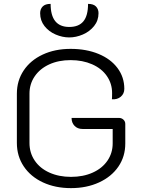

<svg xmlns="http://www.w3.org/2000/svg" viewBox="-20 -961 727 990"><path d="M67 -224V-478Q67 -545 102 -597.5Q137 -650 200 -679.5Q263 -709 344 -709Q425 -709 488 -683Q551 -657 586 -610Q621 -563 621 -503Q621 -478 603 -462.5Q585 -447 557 -449Q558 -454 558 -481Q558 -530 531 -569Q504 -608 455 -629.5Q406 -651 344 -651Q282 -651 234 -629Q186 -607 159 -567.5Q132 -528 132 -478V-224Q132 -173 159 -133Q186 -93 235 -71Q284 -49 346 -49Q409 -49 458 -71Q507 -93 534 -132.5Q561 -172 561 -222V-296H405Q380 -296 364.5 -312Q349 -328 349 -353H593Q607 -353 616.5 -344Q626 -335 626 -322V-221Q626 -154 590.5 -102Q555 -50 491 -20.5Q427 9 346 9Q265 9 201.5 -20.5Q138 -50 102.5 -103Q67 -156 67 -224ZM187 -893Q187 -914 200 -927.5Q213 -941 241 -941Q241 -822 337 -822Q386 -822 410 -851Q434 -880 434 -941Q462 -941 475 -927.5Q488 -914 488 -893Q488 -855 465 -826.5Q442 -798 407 -783Q372 -768 337 -768Q302 -768 267 -783Q232 -798 209.5 -826.5Q187 -855 187 -893Z"/></svg>

Font: K2D ExtraLight
Style: Regular
Weight: 275
Designer: Katatrad Aksorn Co.,Ltd.
Foundry: Cadson Demak Co.,Ltd.
Version: Version 1.000; ttfautohint (v1.6)